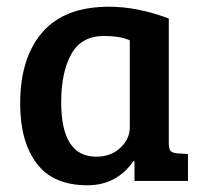

<svg xmlns="http://www.w3.org/2000/svg" viewBox="-20 -538 607 571"><path d="M482 -483V-111Q482 -95 487.5 -89Q493 -83 507 -82L539 -80V0H380V-58L377 -59Q327 13 240 13Q138 13 89 -52Q40 -117 40 -230Q40 -366 106 -442Q172 -518 304 -518Q389 -518 482 -483ZM366 -159V-418Q338 -431 289 -431Q222 -431 192 -377Q162 -323 162 -234Q162 -72 266 -72Q310 -72 338 -98.5Q366 -125 366 -159Z"/></svg>

Font: Bree Serif
Style: Regular
Weight: 400
Designer: Veronika Burian, Jos Scaglione
Foundry: TypeTogether
Version: Version 1.001